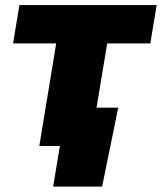

<svg xmlns="http://www.w3.org/2000/svg" viewBox="-20 -562 623 739"><path d="M131.3 0 196.3 -395H30.3L54.7 -542.5H583L558.6 -395H392.6L327.1 0ZM184.6 156.2 210.4 0H163.6L188 -147.5H435.1L373 156.2Z"/></svg>

Font: Inter 16pt Black
Style: Italic
Weight: 900
Italic angle: -9.3988°
Version: Version 4.001;git-66647c0bb